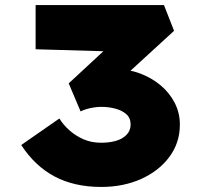

<svg xmlns="http://www.w3.org/2000/svg" viewBox="-20 -730 809 760"><path d="M381 10Q274 10 196 -31.5Q118 -73 64 -156L215 -261Q231 -235 255.5 -213.5Q280 -192 311 -178.5Q342 -165 380 -165Q413 -165 439 -172.5Q465 -180 481 -196.5Q497 -213 497 -237Q497 -263 480 -278Q463 -293 436.5 -300Q410 -307 381 -307Q366 -307 350.5 -304.5Q335 -302 322 -298Q309 -294 299 -289L252 -400L416 -552L464 -525L121 -535V-710H629L669 -608L406 -367L356 -446Q367 -450 390 -453Q413 -456 441 -456Q490 -456 535 -439Q580 -422 615.5 -392.5Q651 -363 671.5 -323Q692 -283 692 -237Q692 -165 650.5 -109Q609 -53 538.5 -21.5Q468 10 381 10Z"/></svg>

Font: Lexend Giga Black
Style: Regular
Weight: 900
Designer: Bonnie Shaver-Troup, Thomas Jockin
Foundry: Lexend
Version: Version 1.007